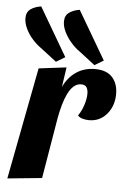

<svg xmlns="http://www.w3.org/2000/svg" viewBox="-56 -841 599 899"><g transform="rotate(5 243.0 -392.0)"><path d="M13 16 114 -510 244 -526 230 -432Q251 -478 289 -504Q327 -530 378 -530Q432 -530 459 -500.5Q486 -471 486 -422Q486 -366 453.5 -327.5Q421 -289 370 -289Q355 -289 340 -293Q325 -297 317 -307Q332 -327 342 -357Q352 -387 352 -412Q352 -430 345 -441.5Q338 -453 319 -453Q300 -453 284.5 -439.5Q269 -426 257.5 -402.5Q246 -379 237.5 -349Q229 -319 223 -286L175 0ZM373 -548 299 -605Q277 -620 257.5 -642.5Q238 -665 225.5 -690.5Q213 -716 213 -739Q213 -768 233.5 -782Q254 -796 282 -800L415 -573ZM192 -548 118 -605Q96 -620 76 -642.5Q56 -665 44 -690.5Q32 -716 32 -739Q32 -768 52 -782Q72 -796 101 -800L234 -573Z"/></g></svg>

Font: Sansita Swashed Light SemiBold
Style: Regular
Weight: 600
Version: Version 1.003